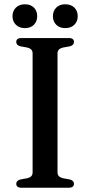

<svg xmlns="http://www.w3.org/2000/svg" viewBox="-20 -878 422 898"><path d="M249 -71.5Q249 -60.5 255.5 -54Q262 -47.5 274 -44.5L307 -38.5Q326 -33.5 326 -18Q326 -10 320.2 -5Q314.5 0 301.5 0H80.5Q67.5 0 61.8 -5Q56 -10 56 -18Q56 -33.5 75 -38.5L108 -44.5Q120 -47.5 126.2 -54Q132.5 -60.5 132.5 -71.5V-628.5Q132.5 -639.5 126.2 -646Q120 -652.5 108 -655.5L75 -661.5Q56 -666.5 56 -682Q56 -690.5 61.8 -695.2Q67.5 -700 80.5 -700H301.5Q314.5 -700 320.2 -695.2Q326 -690.5 326 -682Q326 -666.5 307 -661.5L274 -655.5Q262 -652.5 255.5 -646Q249 -639.5 249 -628.5ZM96.5 -746.5Q70.5 -746.5 54.5 -762Q38.5 -777.5 38.5 -802Q38.5 -827 54.5 -842.5Q70.5 -858 96.5 -858Q123 -858 138.5 -842.5Q154 -827 154 -802Q154 -778 138.5 -762.2Q123 -746.5 96.5 -746.5ZM285 -746.5Q259 -746.5 243.2 -762Q227.5 -777.5 227.5 -802Q227.5 -827 243.2 -842.5Q259 -858 285 -858Q312 -858 327.8 -842.5Q343.5 -827 343.5 -802Q343.5 -778 327.8 -762.2Q312 -746.5 285 -746.5Z"/></svg>

Font: Fraunces 12pt
Style: Regular
Weight: 400
Version: Version 1.000;[b76b70a41]